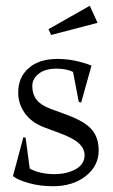

<svg xmlns="http://www.w3.org/2000/svg" viewBox="-20 -626 392 665"><path d="M24.9 -16.1 61 -150.9 68.8 -148.9 83 -42Q119.1 -22.9 168 -22.9Q211.4 -22.9 242.2 -40Q272.9 -57.1 272.9 -88.9Q272.9 -110.8 253.9 -128.9Q234.9 -147 189 -164.1L132.8 -185.1Q88.9 -201.7 65.9 -234.1Q43 -266.6 43 -305.2Q43 -357.9 79.1 -389.9Q115.2 -421.9 179.2 -421.9Q237.8 -421.9 296.9 -398.9L261.2 -271L252.9 -272.9L232.9 -377Q209.5 -388.2 175.8 -388.2Q135.7 -388.2 113.8 -370.4Q91.8 -352.5 91.8 -328.1Q91.8 -300.3 106 -281.5Q120.1 -262.7 152.8 -250L214.8 -227.1Q273.9 -205.1 297.9 -177.2Q321.8 -149.4 321.8 -105Q321.8 -51.3 276.9 -16.1Q231.9 19 164.1 19Q117.2 19 78.6 7.8Q40 -3.4 24.9 -16.1ZM147.9 -524.9 291 -606 317.9 -546.9 157.2 -504.9Z"/></svg>

Font: Halibut Cnd
Style: Regular
Weight: 400
Width: 3
Designer: Matteo Maggi
Foundry: Collletttivo
Version: Version 3.080 | FøM Fix